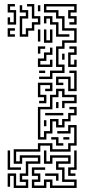

<svg xmlns="http://www.w3.org/2000/svg" viewBox="-20 -767 472 952"><path d="M18 -645V-681H30V-657H48V-705H18V-747H54V-735H30V-717H60V-645ZM78 -585V-687H108V-705H78V-741H90V-717H120V-675H90V-597H108V-627H138V-657H168V-675H138V-735H114V-747H150V-687H180V-645H150V-615H120V-585ZM174 -375V-387H228V-417H288V-435H258V-537H288V-567H348V-615H288V-675H258V-705H198V-747H360V-705H330V-687H360V-645H324V-657H348V-675H318V-717H348V-735H210V-717H270V-687H300V-627H360V-555H300V-525H270V-447H300V-405H240V-375ZM168 -711V-741H180V-711ZM258 -585V-645H228V-675H210V-651H198V-687H240V-657H270V-597H324V-585ZM18 -585V-627H54V-615H30V-597H54V-585ZM168 -561V-621H180V-561ZM198 -555V-621H210V-567H228V-621H240V-555ZM168 -501V-537H204V-525H180V-501ZM318 -435V-507H348V-525H324V-537H360V-495H330V-447H348V-471H360V-435ZM168 -435V-477H198V-507H228V-531H240V-495H210V-465H180V-447H228V-471H240V-435ZM288 -471V-501H300V-471ZM174 -405V-417H204V-405ZM318 -315V-375H270V-357H294V-345H258V-387H330V-327H348V-405H324V-417H360V-315ZM174 -255V-267H198V-285H168V-357H240V-315H204V-327H228V-345H180V-297H210V-255ZM168 -75V-237H228V-297H258V-327H300V-297H360V-255H300V-231H288V-267H348V-285H288V-315H270V-285H240V-225H180V-87H198V-117H228V-177H270V-147H288V-177H318V-207H348V-225H324V-237H360V-195H330V-165H300V-135H258V-165H240V-105H210V-75ZM258 -231V-261H270V-231ZM204 -195V-207H294V-195ZM198 -141V-171H210V-141ZM48 165V105H30V159H18V93H60V153H108V135H78V93H108V33H168V15H90V45H48V-27H168V-57H240V-27H318V-57H348V-135H330V-105H264V-117H318V-147H360V-45H330V-15H228V-45H180V-15H60V33H78V3H180V45H120V105H90V123H120V165ZM258 -45V-75H234V-87H270V-57H294V-45ZM294 -75V-87H324V-75ZM18 75V-21H30V63H84V75ZM138 165V123H168V105H138V63H204V75H150V93H180V135H150V153H198V123H240V153H348V135H288V75H258V33H318V15H240V45H198V-21H210V33H228V3H330V45H270V63H300V123H360V165H228V135H210V165ZM318 105V63H348V-21H360V75H330V93H354V105ZM258 129V105H204V93H270V129Z"/></svg>

Font: Rubik Maze
Style: Regular
Weight: 400
Designer: Hubert and Fischer, NaN
Foundry: Hubert and Fischer, NaN
Version: Version 2.200